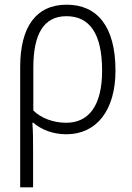

<svg xmlns="http://www.w3.org/2000/svg" viewBox="-20 -562 563 818"><path d="M66 236H121V84C121 40 121 0 118 -39H122C156 -10 204 10 263 10C392 10 472 -93 472 -261C472 -450 394 -542 264 -542C134 -542 66 -448 66 -277ZM262 -39C208 -39 156 -58 122 -91V-274C122 -415 165 -493 263 -493C361 -493 415 -420 415 -261C415 -113 359 -39 262 -39Z"/></svg>

Font: Noto Sans SemiCondensed Light
Style: Regular
Weight: 300
Width: 4
Designer: Monotype Design Team
Foundry: Monotype Imaging Inc.
Version: Version 2.013